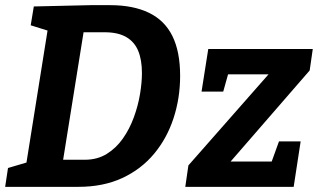

<svg xmlns="http://www.w3.org/2000/svg" viewBox="-21 -724 1237 744"><path d="M-1 0 10 -73 98 -99 79 -78 166 -623 181 -600 98 -626 110 -699 329 -704H406Q495 -704 556 -674.5Q617 -645 647 -584.5Q677 -524 677 -430Q677 -344 651.5 -266Q626 -188 576 -128Q526 -68 452.5 -34Q379 0 283 0ZM219 -76 205 -105H308Q356 -105 392.5 -127.5Q429 -150 455 -187Q481 -224 497.5 -269Q514 -314 521.5 -359Q529 -404 529 -441Q529 -492 514.5 -527Q500 -562 468 -580.5Q436 -599 384 -599H280L307 -625ZM697 0 709 -83 1046 -466 1062 -436H829L872 -469L844 -369H760L786 -534H1191L1179 -451L837 -57V-98H1059L1017 -57L1060 -176H1144L1117 0Z"/></svg>

Font: Bitter Thin
Style: Bold Italic
Weight: 700
Italic angle: -9°
Version: Version 3.021